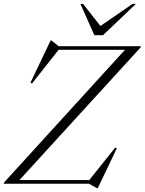

<svg xmlns="http://www.w3.org/2000/svg" viewBox="-42 -955 752 998"><path d="M690 -715 688 -707.5 59 -19H422L557 -188L565 -183.5L466.5 22.5H461L420.5 0H-22.5L-20.5 -7L607.5 -696H262.5L124.5 -521L116.5 -525.5L221 -744.5H225.5L262.5 -715ZM664.5 -935 493.5 -772H448.5L376 -935H389.5L480 -820L647.5 -935Z"/></svg>

Font: Newsreader Display Light
Style: Italic
Weight: 300
Italic angle: -17°
Designer: Hugues Gentile
Foundry: Production Type
Version: Version 1.001